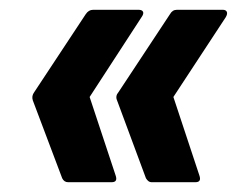

<svg xmlns="http://www.w3.org/2000/svg" viewBox="-20 -460 484 392"><path d="M119 -88Q111 -88 107 -96L47 -255Q44 -264 50 -272L155 -431Q161 -440 170 -440H263Q270 -440 272 -436Q274 -432 269 -425L163 -262L216 -102Q221 -88 208 -88ZM289 -88Q283 -88 278 -96L219 -255Q215 -264 222 -272L327 -431Q332 -440 341 -440H435Q441 -440 443 -436Q445 -432 441 -425L334 -262L387 -102Q392 -88 379 -88Z"/></svg>

Font: Sofia Sans Condensed ExtraBold
Style: Italic
Weight: 800
Italic angle: -9°
Version: Version 4.100